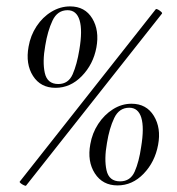

<svg xmlns="http://www.w3.org/2000/svg" viewBox="-20 -580 559 606"><path d="M62 6.2Q61 7.2 55.5 4.7Q50 2.2 45.6 -1.3Q41.2 -4.8 42.2 -6.6L471.4 -550.6Q473.4 -552.8 478.8 -549.8Q484.2 -546.8 488.6 -542.8Q493 -538.8 491 -536.8ZM350.8 5.2Q303.9 5.2 279.4 -32.7Q255 -70.6 265 -124.7Q271 -159.8 290 -188.8Q309 -217.8 336.6 -235.2Q364.1 -252.6 395.2 -252.6Q442.1 -252.6 465.6 -214.2Q489 -175.8 479 -122.8Q469 -68.8 433.4 -31.8Q397.9 5.2 350.8 5.2ZM359 -7.6Q391.6 -7.6 405.2 -38.6Q418.8 -69.6 425.4 -115.8Q435.6 -177 426 -208.5Q416.4 -240 388 -240Q356 -240 340.5 -207.5Q325 -175 317.6 -128.6Q308.4 -77.6 316.2 -42.6Q324 -7.6 359 -7.6ZM155.2 -302.8Q108.2 -302.8 84.2 -340.3Q60.2 -377.8 70.2 -432.8Q76.2 -467.8 95.2 -496.8Q114.2 -525.8 142.2 -542.8Q170.2 -559.8 201.2 -559.8Q248.2 -559.8 271.2 -521.8Q294.2 -483.8 284.2 -429.8Q274.2 -376.8 238.2 -339.8Q202.2 -302.8 155.2 -302.8ZM164 -314.8Q195.8 -314.8 209.4 -345.7Q222.9 -376.7 230.4 -422.8Q240.8 -484 231.2 -515.9Q221.6 -547.8 193.2 -547.8Q161.2 -547.8 145.7 -514.9Q130.2 -482 122.8 -435.9Q113.6 -384.8 121.4 -349.8Q129.2 -314.8 164 -314.8Z"/></svg>

Font: Cormorant Light
Style: Italic
Weight: 300
Italic angle: -10°
Designer: Christian Thalmann (Catharsis Fonts)
Foundry: Catharsis Fonts
Version: Version 4.000